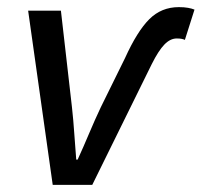

<svg xmlns="http://www.w3.org/2000/svg" viewBox="-20 -519 566 539"><path d="M128 0 59 -489H151L182 -218Q186 -182 188.5 -144.5Q191 -107 194 -71H198Q214 -106 230 -144Q246 -182 263 -218L331 -356Q365 -431 399 -465Q433 -499 482 -499Q497 -499 508 -497Q519 -495 526 -492L499 -407Q495 -409 489.5 -410Q484 -411 476 -411Q458 -411 441.5 -394Q425 -377 406 -339L239 0Z"/></svg>

Font: Source Sans 3 Medium
Style: Italic
Weight: 500
Italic angle: -11°
Designer: Paul D. Hunt
Foundry: Adobe
Version: Version 3.052;hotconv 1.1.0;makeotfexe 2.6.0